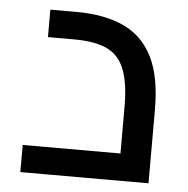

<svg xmlns="http://www.w3.org/2000/svg" viewBox="-43 -543 572 585"><g transform="rotate(5 243.5 -250.5)"><path d="M40 0V-83H410L339 -20V-225Q339 -298 322.5 -340Q306 -382 269 -399.5Q232 -417 169 -417H88V-501H169Q252 -501 311 -474.5Q370 -448 401 -387.5Q432 -327 432 -225V0Z"/></g></svg>

Font: Cairo Play SemiBold
Style: Regular
Weight: 600
Designer: Mohamed Gaber, Accademia di Belle Arti di Urbino
Foundry: Kief Type Foundry, Accademia di Belle Arti di Urbino
Version: Version 3.130;gftools[0.9.24]